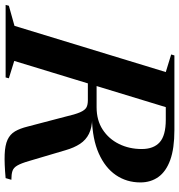

<svg xmlns="http://www.w3.org/2000/svg" viewBox="-34 -752 749 802"><g transform="rotate(90 340.0 -350.5)"><path d="M386.5 -380Q441 -380 480 -405.5Q519 -431 540 -473.8Q561 -516.5 561 -568.5Q561 -618 532.8 -643.5Q504.5 -669 438.5 -669H272L304 -705H481.5Q559 -705 607 -687.5Q655 -670 677.8 -638Q700.5 -606 700.5 -563Q700.5 -505.5 669.8 -460.5Q639 -415.5 579.2 -389Q519.5 -362.5 433 -360.5V-361.5Q471.5 -361 497.2 -348.2Q523 -335.5 539.2 -311Q555.5 -286.5 566 -250L611 -98Q620.5 -65 629.8 -49Q639 -33 652.8 -28.5Q666.5 -24 689.5 -24L682.5 0Q622 5.5 583.5 4Q545 2.5 522.2 -8Q499.5 -18.5 487.2 -39.2Q475 -60 467 -92.5L426.5 -247Q416.5 -290.5 407.5 -311Q398.5 -331.5 387.2 -337.5Q376 -343.5 357 -343.5H189.5L182 -380ZM193 -36 265.5 -13.5 262 0H-41L-37.5 -13.5L46.5 -37L239.5 -669L166 -691.5L170 -705H397Z"/></g></svg>

Font: Newsreader 60pt SemiBold
Style: Italic
Weight: 600
Italic angle: -17°
Designer: Hugues Gentile
Foundry: Production Type
Version: Version 1.003